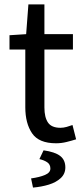

<svg xmlns="http://www.w3.org/2000/svg" viewBox="-20 -643 381 878"><path d="M236.3 12.2Q157.7 12.2 126.7 -33.4Q95.7 -79.1 95.7 -152.3V-416.5H23.4V-481.9L99.6 -486.8L109.9 -623H183.1V-486.8H313.5V-416.5H183.1V-151.4Q183.1 -106.4 199.5 -82.5Q215.8 -58.6 256.8 -58.6Q270 -58.6 284.9 -62.7Q299.8 -66.9 311.5 -71.3L328.1 -5.9Q307.6 0.5 284.2 6.3Q260.7 12.2 236.3 12.2ZM130.9 214.8 122.1 172.9Q161.1 167.5 185.8 157Q210.4 146.5 210.4 127.9Q210.4 108.9 196 99.1Q181.6 89.4 160.2 84.5L179.2 44.4Q231.4 51.8 255.1 70.1Q278.8 88.4 278.8 122.6Q278.8 151.9 257.8 171.4Q236.8 190.9 203.4 201.2Q169.9 211.4 130.9 214.8Z"/></svg>

Font: Varta Light Medium
Style: Regular
Weight: 500
Version: Version 1.004